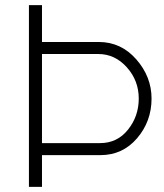

<svg xmlns="http://www.w3.org/2000/svg" viewBox="-20 -730 641 750"><path d="M366 -566Q453 -566 512.5 -498Q572 -430 572 -345Q572 -256 515.5 -190Q459 -124 372 -124H144V0H93V-710H144V-566ZM371 -171Q438 -171 480 -223.5Q522 -276 522 -345Q522 -415 475.5 -467Q429 -519 364 -519H144V-171Z"/></svg>

Font: Raleway
Style: Light
Weight: 300
Designer: Matt McInerney, Pablo Impallari, Rodrigo Fuenzalida
Foundry: Matt McInerney, Pablo Impallari, Rodrigo Fuenzalida
Version: Version 3.000